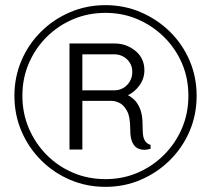

<svg xmlns="http://www.w3.org/2000/svg" viewBox="-20 -716 819 746"><path d="M390 10Q316 10 252 -17.5Q188 -45 139.5 -93.5Q91 -142 63.5 -206Q36 -270 36 -344Q36 -417 63.5 -481Q91 -545 139.5 -593Q188 -641 252 -668.5Q316 -696 390 -696Q463 -696 527 -668.5Q591 -641 640 -593Q689 -545 716.5 -481Q744 -417 744 -344Q744 -270 716.5 -206Q689 -142 640 -93.5Q591 -45 527 -17.5Q463 10 390 10ZM390 -20Q457 -20 515 -45Q573 -70 617.5 -114.5Q662 -159 687 -217.5Q712 -276 712 -344Q712 -412 687 -470Q662 -528 617.5 -572Q573 -616 515 -641Q457 -666 390 -666Q322 -666 263.5 -641Q205 -616 161 -572Q117 -528 92 -470Q67 -412 67 -344Q67 -276 92 -217.5Q117 -159 161 -114.5Q205 -70 263.5 -45Q322 -20 390 -20ZM540 -134Q528 -134 515.5 -139.5Q503 -145 494.5 -162.5Q486 -180 486 -214Q486 -263 473 -286Q460 -309 443.5 -316.5Q427 -324 415 -324H300V-135H250V-547H426Q471 -547 506 -518.5Q541 -490 541 -443Q541 -411 522.5 -385Q504 -359 477 -346Q488 -341 501.5 -328.5Q515 -316 524.5 -292.5Q534 -269 534 -230Q534 -209 535.5 -194Q537 -179 543.5 -168.5Q550 -158 565 -153V-138Q563 -137 555 -135.5Q547 -134 540 -134ZM300 -365H423Q454 -365 474 -386Q494 -407 494 -437Q494 -466 473.5 -485.5Q453 -505 423 -505H300Z"/></svg>

Font: Chivo ExtraLight
Style: Regular
Weight: 250
Designer: Hector Gatti
Foundry: Omnibus-Type
Version: Version 2.002